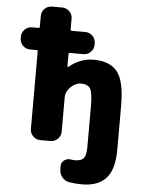

<svg xmlns="http://www.w3.org/2000/svg" viewBox="-63 -823 804 1080"><g transform="rotate(5 339.0 -283.5)"><path d="M84 -523.4Q60.5 -523.4 43.5 -540.5Q26.4 -557.6 26.4 -581.1V-590.8Q26.4 -614.3 43.5 -631.3Q60.5 -648.4 84 -648.4H121.1Q127.9 -648.4 127.9 -656.2V-716.8Q127.9 -740.2 145 -757.3Q162.1 -774.4 185.5 -774.4H244.1Q267.6 -774.4 284.7 -757.3Q301.8 -740.2 301.8 -716.8V-656.2Q301.8 -648.4 308.6 -648.4H385.7Q409.2 -648.4 426.3 -631.3Q443.4 -614.3 443.4 -590.8V-581.1Q443.4 -557.6 426.3 -540.5Q409.2 -523.4 385.7 -523.4H308.6Q301.8 -523.4 301.8 -515.6V-447.3Q301.8 -445.3 303.7 -444.3Q305.7 -443.4 307.6 -445.3Q372.1 -497.1 443.4 -497.1Q445.3 -497.1 446.3 -497.1Q539.1 -497.1 580.6 -443.4Q622.1 -389.6 622.1 -254.9V-4.9Q622.1 106.4 577.1 156.7Q532.2 207 440.4 207Q404.3 207 369.1 201.2Q343.8 197.3 328.1 177.2Q312.5 157.2 312.5 131.8V114.3Q312.5 93.8 329.1 82Q342.8 72.3 358.4 72.3Q363.3 72.3 367.2 73.2Q379.9 75.2 390.6 75.2Q425.8 75.2 439.5 58.1Q453.1 41 453.1 -4.9V-234.4Q453.1 -311.5 439 -334.5Q424.8 -357.4 386.7 -357.4Q355.5 -357.4 328.6 -330.6Q301.8 -303.7 301.8 -274.4V-78.1Q301.8 -54.7 284.7 -37.6Q267.6 -20.5 244.1 -20.5H185.5Q162.1 -20.5 145 -37.6Q127.9 -54.7 127.9 -78.1V-515.6Q127.9 -523.4 121.1 -523.4Z"/></g></svg>

Font: Gen Jyuu Gothic Heavy
Style: Bold
Weight: 900
Designer: [Source Han Sans]
Ryoko NISHIZUKA  (kana & ideographs); Paul D. Hunt (Latin, Greek & Cyrillic); Wenlong ZHANG  (bopomofo
Version: Version 1.002.20150607